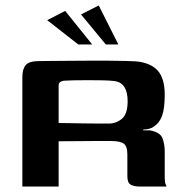

<svg xmlns="http://www.w3.org/2000/svg" viewBox="-20 -684 674 704"><path d="M353 -167Q353 -167 330.5 -167Q308 -167 272 -166.5Q236 -166 195 -166V0H62V-402Q62 -431 74.5 -445.5Q87 -460 123 -460Q138 -460 166.5 -460.5Q195 -461 230.5 -461Q266 -461 304.5 -461.5Q343 -462 378 -461.5Q413 -461 439.5 -460.5Q466 -460 479 -459Q532 -454 558 -425.5Q584 -397 584 -337Q584 -285 574 -258.5Q564 -232 543 -219Q538 -215 527.5 -212Q517 -209 505 -209V-206Q511 -206 518 -206Q525 -206 530 -206Q568 -199 576 -176.5Q584 -154 584 -130V-32Q584 -17 587 -9Q590 -1 591 0H493Q471 0 459 -7Q447 -14 447 -38V-117Q447 -148 433.5 -157.5Q420 -167 386 -167ZM195 -233Q207 -233 232.5 -232.5Q258 -232 287.5 -231.5Q317 -231 342.5 -231Q368 -231 379 -231Q406 -231 427 -248.5Q448 -266 448 -313Q448 -346 436 -365Q424 -384 398 -387Q381 -389 355 -389.5Q329 -390 301 -390Q273 -390 249.5 -389.5Q226 -389 214 -388Q212 -388 203.5 -385Q195 -382 195 -369ZM267 -521 153 -610 219 -644 318 -521ZM368 -521 277 -631 342 -664 414 -521Z"/></svg>

Font: Genos SemiBold
Style: Regular
Weight: 600
Designer: Robert E. Leuschke
Foundry: Robert E. Leuschke
Version: Version 1.010